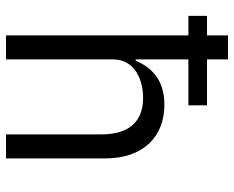

<svg xmlns="http://www.w3.org/2000/svg" viewBox="-90 -690 780 640"><g transform="rotate(90 300.0 -370.0)"><path d="M178 0V-358C178 -426 242 -457 306 -457C385 -457 428 -411 428 -317V0H508V-331C508 -456 437 -528 329 -528C244 -528 204 -483 182 -432H178V-608H331V-670H178V-740H98V-670H33V-608H98V0Z"/></g></svg>

Font: IBM Plex Mono
Style: Regular
Weight: 400
Monospace: yes
Designer: Mike Abbink, Paul van der Laan, Pieter van Rosmalen
Foundry: Bold Monday
Version: Version 2.004